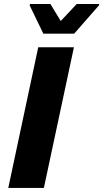

<svg xmlns="http://www.w3.org/2000/svg" viewBox="-20 -919 505 939"><path d="M20.5 0 167 -688H341.6L194.6 0ZM192 -754.3 125.1 -892.6 126.6 -899.5H226.5L277.1 -816.2L355.1 -899.5H465.3L463.8 -892.6L342.7 -754.3Z"/></svg>

Font: Saira Thin
Style: Italic
Weight: 100
Italic angle: -12°
Designer: Hector Gatti with collaboration of the Omnibus-Type team
Foundry: Omnibus-Type
Version: Version 1.101